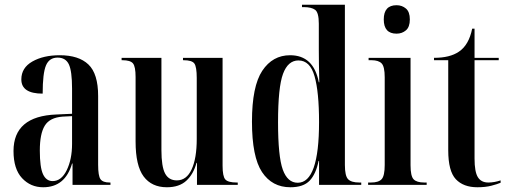

<svg xmlns="http://www.w3.org/2000/svg" viewBox="-20 -780 2149 810"><path d="M162 10Q255 10 284 -90H286V0H446V-10H443Q414 -10 404 -24Q394 -38 394 -85V-375Q394 -469 353 -508Q312 -547 232 -547Q163 -547 116.5 -520.5Q70 -494 70 -445Q70 -385 160 -385Q160 -471 174 -504Q188 -537 223 -537Q257 -537 270.5 -508.5Q284 -480 284 -406V-300L218 -297Q37 -290 37 -143Q37 -67 73 -28.5Q109 10 162 10ZM202 -16Q175 -16 161.5 -45Q148 -74 148 -145Q148 -216 169 -250Q190 -284 244 -288L284 -290V-173Q284 -108 261.5 -62Q239 -16 202 -16Z M684 10Q736 10 766 -17.5Q796 -45 809 -93H811V0H983V-10H979Q942 -10 930.5 -23Q919 -36 919 -81V-536H752V-526H754Q790 -526 800 -512Q810 -498 810 -451V-194Q810 -112 788.5 -65.5Q767 -19 726 -19Q692 -19 676.5 -48Q661 -77 661 -147V-536H493V-526H496Q530 -526 541 -512.5Q552 -499 552 -455V-183Q552 -81 586 -35.5Q620 10 684 10Z M1205 10Q1260 10 1286.5 -18Q1313 -46 1324 -101H1326V0H1504V-10H1496Q1462 -10 1448.5 -24Q1435 -38 1435 -84V-760H1254V-750H1261Q1294 -750 1309.5 -738.5Q1325 -727 1325 -680V-570Q1325 -542 1325.5 -510.5Q1326 -479 1327 -433H1325Q1303 -547 1204 -547Q1130 -547 1086.5 -481.5Q1043 -416 1043 -267Q1043 -118 1085.5 -54Q1128 10 1205 10ZM1236 -9Q1193 -9 1173 -64.5Q1153 -120 1153 -264Q1153 -412 1174 -468.5Q1195 -525 1239 -525Q1288 -525 1307 -458.5Q1326 -392 1326 -265Q1326 -9 1236 -9Z M1653 -638Q1676 -638 1692.5 -652Q1709 -666 1709 -698Q1709 -730 1692.5 -744Q1676 -758 1653 -758Q1599 -758 1599 -698Q1599 -638 1653 -638ZM1533 0H1780V-10H1770Q1738 -10 1725 -23.5Q1712 -37 1712 -83V-536H1535V-526H1547Q1577 -526 1590 -512.5Q1603 -499 1603 -454V-84Q1603 -38 1590 -24Q1577 -10 1545 -10H1533Z M1994 10Q2028 10 2053 3.5Q2078 -3 2092 -9V-19Q2065 -10 2040 -10Q2010 -10 1996 -32.5Q1982 -55 1982 -111V-526H2084V-536H1982V-659H1972Q1958 -590 1916 -562Q1878 -536 1811 -536V-526H1871V-146Q1871 -58 1903 -24Q1935 10 1994 10Z"/></svg>

Font: Noto Serif Display Condensed Semi
Style: Regular
Weight: 600
Width: 3
Designer: Monotype Design Team
Foundry: Monotype Imaging Inc.
Version: Version 1.900